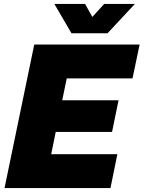

<svg xmlns="http://www.w3.org/2000/svg" viewBox="-20 -955 729 975"><path d="M154 -729H689L653 -557H319L296 -446H582L549 -285H263L240 -172H576L541 0H3ZM256 -935H412L449 -869L509 -935H665L526 -786H343Z"/></svg>

Font: Mona Sans Black
Style: Italic
Weight: 900
Italic angle: -11.7°
Designer: Deni Anggara
Foundry: GitHub
Version: Version 2.000